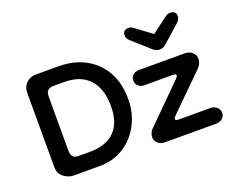

<svg xmlns="http://www.w3.org/2000/svg" viewBox="-80 -578 870 712"><g transform="rotate(-20 354.5 -222.5)"><path d="M103 0Q82 0 63.5 -14Q45 -28 45 -54V-348Q45 -371 60.5 -385.5Q76 -400 97 -400H187Q247 -400 292.5 -375.5Q338 -351 363.5 -306Q389 -261 389 -198Q389 -143 365.5 -98Q342 -53 300.5 -26.5Q259 0 205 0ZM144 -62H188Q253 -62 287 -96.5Q321 -131 320 -198Q319 -266 285 -302Q251 -338 187 -338H145Q115 -338 115 -308V-92Q115 -62 144 -62ZM462 0Q446 0 435 -9.5Q424 -19 424 -33Q424 -48 435 -62L581 -207Q588 -214 588 -219Q588 -225 574 -225H463Q449 -225 439.5 -233.5Q430 -242 430 -255Q430 -269 439.5 -277Q449 -285 463 -285H644Q661 -285 673 -275Q685 -265 685 -249Q685 -230 668 -213L533 -80Q526 -73 526 -68Q526 -62 540 -62H664Q678 -62 688.5 -53Q699 -44 699 -30Q699 -17 689 -8.5Q679 0 665 0ZM480 -445Q490 -445 497 -439L562 -391L626 -439Q634 -445 643 -445Q667 -445 667 -424Q667 -414 659 -404L586 -339Q576 -330 562.5 -330Q549 -330 538 -339L465 -404Q457 -414 457 -423Q457 -445 480 -445Z"/></g></svg>

Font: Dongle
Style: Regular
Weight: 400
Designer: Yanghee Ryu
Foundry: Yanghee Ryu
Version: Version 2.000